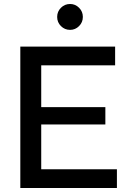

<svg xmlns="http://www.w3.org/2000/svg" viewBox="-20 -944 644 964"><path d="M567 -94V0H82V-710H558V-616H187V-406H509V-319H187V-94ZM267 -859Q267 -886 286 -905Q305 -924 332 -924Q358 -924 377 -905Q396 -886 396 -859Q396 -832 377 -813Q358 -794 332 -794Q305 -794 286 -813Q267 -832 267 -859Z"/></svg>

Font: Rising Sun Medium
Style: Regular
Weight: 500
Designer: Matt McInerney, Pablo Impallari, Rodrigo Fuenzalida (Raleway font), Stephen Hutchings (Greek), Cristiano Sobral (main ch
Foundry: The Rising Sun Project Authors
Version: Version 4.327; ttfautohint (v1.8.4.7-5d5b-dirty)